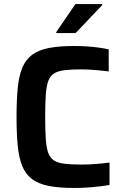

<svg xmlns="http://www.w3.org/2000/svg" viewBox="-20 -924 611 952"><path d="M349 8Q273 8 222 -2Q171 -12 139 -36Q107 -60 90.5 -100Q74 -140 68 -200Q62 -260 62 -344Q62 -428 68 -488Q74 -548 90.5 -588Q107 -628 139 -652Q171 -676 222 -686Q273 -696 349 -696Q378 -696 409.5 -694Q441 -692 470 -688Q499 -684 519 -679V-570Q492 -573 467 -575.5Q442 -578 420.5 -579Q399 -580 384 -580Q333 -580 300 -576Q267 -572 247.5 -559.5Q228 -547 219 -521.5Q210 -496 207 -453Q204 -410 204 -344Q204 -279 207 -235.5Q210 -192 219 -166.5Q228 -141 247.5 -128.5Q267 -116 300 -112Q333 -108 384 -108Q417 -108 456 -111Q495 -114 523 -118V-7Q501 -3 471 0.5Q441 4 409.5 6Q378 8 349 8ZM259 -760V-765L354 -904H487V-899L355 -760Z"/></svg>

Font: Saira Thin SemiBold
Style: Regular
Weight: 600
Version: Version 1.101